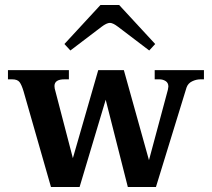

<svg xmlns="http://www.w3.org/2000/svg" viewBox="-20 -752 853 772"><path d="M263 -549 239 -575 384 -732H459L604 -575L580 -549L455 -644Q434 -660 422 -660Q409 -660 388 -644ZM800 -470V-433H786Q769 -433 752.5 -425Q736 -417 730 -400L607 0H494L405 -351L300 0H185L75 -384Q67 -411 58.5 -422Q50 -433 29 -433H12V-470H257V-433H239Q199 -433 199 -406Q199 -400 200 -396L273 -116L375 -470H478L579 -108L655 -391Q657 -401 657 -404Q657 -419 646 -426Q635 -433 621 -433H602V-470Z"/></svg>

Font: Taviraj SemiBold
Style: Regular
Weight: 600
Designer: Katatrad Team
Foundry: CadsonDemak
Version: Version 1.001